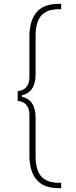

<svg xmlns="http://www.w3.org/2000/svg" viewBox="-20 -796 396 998"><path d="M284 182Q133 182 133 10V-197Q133 -234 115.5 -252.5Q98 -271 72 -271V-323Q98 -323 115.5 -341.5Q133 -360 133 -397V-604Q133 -776 284 -776H298V-748H284Q224 -748 194.5 -715Q165 -682 165 -608V-409Q165 -317 94 -301V-293Q165 -277 165 -185V14Q165 88 194.5 121Q224 154 284 154H298V182Z"/></svg>

Font: Sora Thin
Style: Regular
Weight: 32
Designer: Jonathan Barnbrook, Julián Moncada
Foundry: Barnbrook Fonts
Version: Version 2.000